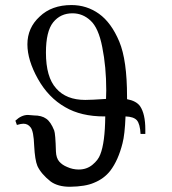

<svg xmlns="http://www.w3.org/2000/svg" viewBox="-20 -714 671 749"><path d="M393.6 -328.1Q394.5 -350.6 394.5 -361.3Q394.5 -453.1 378.9 -530.3Q364.3 -605.5 333 -633.8Q302.7 -662.1 262.7 -662.1Q215.8 -662.1 187.5 -627Q159.2 -591.8 159.2 -508.8Q159.2 -413.1 199.2 -369.1Q238.3 -324.2 312.5 -324.2Q336.9 -324.2 393.6 -328.1ZM242.2 -62.5Q263.7 -52.7 287.1 -52.7Q318.4 -52.7 340.8 -71.3Q363.3 -89.8 371.1 -111.3Q389.6 -157.2 390.6 -259.8Q388.7 -259.8 386.7 -259.8Q295.9 -259.8 234.4 -295.9Q168.9 -333 127.9 -406.2Q86.9 -479.5 86.9 -541Q86.9 -605.5 134.8 -649.4Q181.6 -694.3 258.8 -694.3Q318.4 -694.3 366.2 -660.2Q414.1 -626 445.3 -551.8Q475.6 -479.5 475.6 -336.9Q475.6 -332 475.6 -327.1Q511.7 -320.3 526.4 -299.8Q546.9 -269.5 546.9 -209Q546.9 -203.1 546.9 -191.4Q541 -191.4 528.3 -191.4Q526.4 -230.5 513.7 -245.1Q501 -258.8 469.7 -259.8Q466.8 -188.5 458 -155.3Q441.4 -88.9 410.2 -47.9Q385.7 -16.6 346.7 -1Q313.5 13.7 252.9 14.6Q206.1 14.6 177.7 -5.9Q140.6 -35.2 126 -66.4Q116.2 -89.8 113.3 -145.5Q111.3 -202.1 99.6 -216.8Q88.9 -231.4 71.3 -231.4Q62.5 -231.4 45.9 -226.6Q43.9 -232.4 40 -243.2Q63.5 -265.6 88.9 -265.6Q93.8 -265.6 101.6 -264.6Q108.4 -263.7 112.3 -263.7Q142.6 -263.7 160.2 -251Q177.7 -239.3 191.4 -205.1Q196.3 -192.4 198.2 -123Q199.2 -97.7 210.9 -84Q222.7 -70.3 242.2 -62.5Z"/></svg>

Font: Griech2
Style: Regular
Weight: 400
Version: 001.007